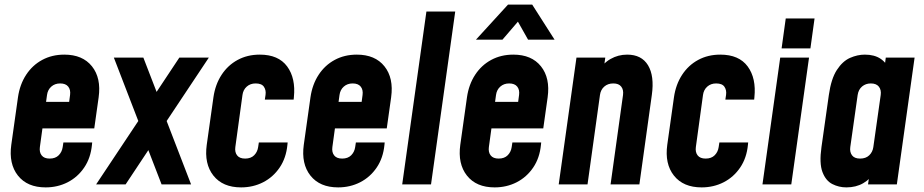

<svg xmlns="http://www.w3.org/2000/svg" viewBox="-20 -800 4009 833"><path d="M178 13Q98.5 13 58 -38Q17.5 -89 29 -172L58 -378Q66 -433.5 93.2 -475.2Q120.5 -517 163 -540Q205.5 -563 259 -563Q338.5 -563 379 -512.2Q419.5 -461.5 408 -378L389 -243H148L164 -358H280L284 -388Q287 -410.5 276 -424.2Q265 -438 241 -438Q218 -438 202.5 -424.2Q187 -410.5 184 -388L153 -162Q150 -139.5 160.8 -125.8Q171.5 -112 195.5 -112Q220.5 -112 234.8 -126.5Q249 -141 252 -162L255 -182H380L379 -172Q373.5 -114.5 345.2 -73Q317 -31.5 273.5 -9.2Q230 13 178 13Z M397 0 580 -275 474 -550H602L680 -348H624L758 -550H886L703 -275L809 0H681L603 -202H659L525 0Z M1228 -182 1227 -172Q1221.5 -114.5 1193.2 -73Q1165 -31.5 1121.5 -9.2Q1078 13 1026 13Q946.5 13 906 -38Q865.5 -89 877 -172L906 -378Q914 -433.5 941.2 -475.2Q968.5 -517 1011 -540Q1053.5 -563 1107 -563Q1188 -563 1225.8 -511.8Q1263.5 -460.5 1255 -378L1254 -368H1129L1132 -388Q1135 -408.5 1125.2 -423.2Q1115.5 -438 1089 -438Q1066 -438 1050.5 -424.2Q1035 -410.5 1032 -388L1001 -162Q998 -139.5 1008.8 -125.8Q1019.5 -112 1043.5 -112Q1068.5 -112 1082.8 -126.5Q1097 -141 1100 -162L1103 -182Z M1447 13Q1367.5 13 1327 -38Q1286.5 -89 1298 -172L1327 -378Q1335 -433.5 1362.2 -475.2Q1389.5 -517 1432 -540Q1474.5 -563 1528 -563Q1607.5 -563 1648 -512.2Q1688.5 -461.5 1677 -378L1658 -243H1417L1433 -358H1549L1553 -388Q1556 -410.5 1545 -424.2Q1534 -438 1510 -438Q1487 -438 1471.5 -424.2Q1456 -410.5 1453 -388L1422 -162Q1419 -139.5 1429.8 -125.8Q1440.5 -112 1464.5 -112Q1489.5 -112 1503.8 -126.5Q1518 -141 1521 -162L1524 -182H1649L1648 -172Q1642.5 -114.5 1614.2 -73Q1586 -31.5 1542.5 -9.2Q1499 13 1447 13Z M1725 0 1830 -750H1955L1850 0Z M2126 13Q2046.5 13 2006 -38Q1965.5 -89 1977 -172L2006 -378Q2014 -433.5 2041.2 -475.2Q2068.5 -517 2111 -540Q2153.5 -563 2207 -563Q2286.5 -563 2327 -512.2Q2367.5 -461.5 2356 -378L2337 -243H2096L2112 -358H2228L2232 -388Q2235 -410.5 2224 -424.2Q2213 -438 2189 -438Q2166 -438 2150.5 -424.2Q2135 -410.5 2132 -388L2101 -162Q2098 -139.5 2108.8 -125.8Q2119.5 -112 2143.5 -112Q2168.5 -112 2182.8 -126.5Q2197 -141 2200 -162L2203 -182H2328L2327 -172Q2321.5 -114.5 2293.2 -73Q2265 -31.5 2221.5 -9.2Q2178 13 2126 13ZM2045 -628 2184 -780H2289L2386 -628H2271L2227 -706L2160 -628Z M2404 0 2481 -550H2606L2594 -463L2574 -488Q2596 -525.5 2629 -544.2Q2662 -563 2701 -563Q2763.5 -563 2791.5 -516.8Q2819.5 -470.5 2808 -388L2754 0H2629L2683 -388Q2686 -410.5 2675.2 -424.2Q2664.5 -438 2641 -438Q2617 -438 2601.5 -424.2Q2586 -410.5 2583 -388L2529 0Z M3226 -182 3225 -172Q3219.5 -114.5 3191.2 -73Q3163 -31.5 3119.5 -9.2Q3076 13 3024 13Q2944.5 13 2904 -38Q2863.5 -89 2875 -172L2904 -378Q2912 -433.5 2939.2 -475.2Q2966.5 -517 3009 -540Q3051.5 -563 3105 -563Q3186 -563 3223.8 -511.8Q3261.5 -460.5 3253 -378L3252 -368H3127L3130 -388Q3133 -408.5 3123.2 -423.2Q3113.5 -438 3087 -438Q3064 -438 3048.5 -424.2Q3033 -410.5 3030 -388L2999 -162Q2996 -139.5 3006.8 -125.8Q3017.5 -112 3041.5 -112Q3066.5 -112 3080.8 -126.5Q3095 -141 3098 -162L3101 -182Z M3288 0 3365 -550H3490L3413 0ZM3371 -590 3389 -720H3514L3496 -590Z M3652 13Q3619.5 13 3591 -1.5Q3562.5 -16 3548.2 -53.8Q3534 -91.5 3544 -162L3576 -388Q3586 -458.5 3610.8 -496.5Q3635.5 -534.5 3667.8 -548.8Q3700 -563 3732 -563Q3773.5 -563 3800.2 -545.2Q3827 -527.5 3838 -495L3812 -466L3823 -550H3948L3871 0H3746L3758 -84L3776 -55Q3756 -23 3724.8 -5Q3693.5 13 3652 13ZM3711.5 -112Q3736.5 -112 3751.2 -126.2Q3766 -140.5 3769 -162L3801 -388Q3804 -410 3793 -424Q3782 -438 3758 -438Q3736 -438 3720.2 -424.8Q3704.5 -411.5 3701 -388L3669 -162Q3666 -140.5 3676.5 -126.2Q3687 -112 3711.5 -112Z"/></svg>

Font: Mohave Light
Style: Bold Italic
Weight: 700
Italic angle: -8°
Version: Version 2.003